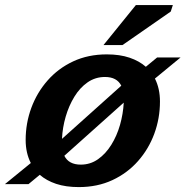

<svg xmlns="http://www.w3.org/2000/svg" viewBox="-55 -750 756 782"><path d="M380 -528.5Q433 -528.5 472.8 -515Q512.5 -501.5 539 -478L585 -516H680.5L576 -430Q596.5 -389.5 596.5 -336.5Q596.5 -268 573.5 -205.5Q550.5 -143 507.2 -94Q464 -45 403 -16.5Q342 12 266 12Q213 12 173.5 -1.2Q134 -14.5 107 -38L61 0H-35L70.5 -86Q49.5 -127 49.5 -180Q49.5 -248 72.5 -310.5Q95.5 -373 138.8 -422.2Q182 -471.5 243 -500Q304 -528.5 380 -528.5ZM372.5 -436.5Q333.5 -436.5 302 -414.8Q270.5 -393 248 -356.2Q225.5 -319.5 212.5 -274.8Q199.5 -230 197.5 -184.5L439 -401Q421 -436.5 372.5 -436.5ZM274 -79.5Q313 -79.5 344.2 -101.5Q375.5 -123.5 398.2 -160Q421 -196.5 433.8 -241.2Q446.5 -286 449 -332L207 -115.5Q225 -79.5 274 -79.5ZM366.5 -566.5 498.5 -729.5H649L640.5 -703L444 -566.5Z"/></svg>

Font: Newsreader Caption SemiBold
Style: Italic
Weight: 600
Italic angle: -17°
Designer: Hugues Gentile
Foundry: Production Type
Version: Version 1.001